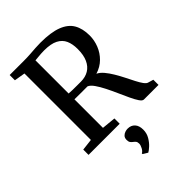

<svg xmlns="http://www.w3.org/2000/svg" viewBox="-287 -876 1271 1271"><g transform="rotate(-45 349.0 -240.0)"><path d="M38.5 0V-49.5L119.5 -59V-681L43 -694V-743H174.5Q208.5 -743 236.8 -745Q265 -747 289.8 -748.8Q314.5 -750.5 338 -750.5Q436 -750.5 494.2 -728Q552.5 -705.5 577.8 -661.8Q603 -618 603 -553.5Q603 -508.5 586 -465.8Q569 -423 536.2 -390.5Q503.5 -358 455 -343Q477.5 -332.5 497.8 -308.2Q518 -284 536.5 -253Q555 -222 571.5 -189.2Q588 -156.5 602.5 -128Q617 -99.5 630.5 -81Q644 -62.5 656 -59.5L693.5 -48.5V0H556.5Q544 0 529.5 -21.2Q515 -42.5 499 -76.8Q483 -111 465.5 -150.5Q448 -190 429.5 -226.8Q411 -263.5 392.2 -290.5Q373.5 -317.5 354.5 -325.5Q344 -325.5 326.5 -325.5Q309 -325.5 290.2 -325.5Q271.5 -325.5 255.8 -325.8Q240 -326 232.5 -326V-59L330 -49.5V0ZM346 -378.5Q387.5 -378.5 418.5 -397Q449.5 -415.5 466.5 -452.8Q483.5 -490 483.5 -547Q483.5 -593 468.8 -626.5Q454 -660 418.2 -678.5Q382.5 -697 319.5 -697Q305 -697 290 -696Q275 -695 260.5 -693.5Q246 -692 232.5 -691V-380.5Q246.5 -379 269.2 -378.8Q292 -378.5 313.8 -378.5Q335.5 -378.5 346 -378.5ZM413 138Q413 172 396.5 199.8Q380 227.5 360 245.5Q340 263.5 329 269H328L295.5 249.5L294.5 243Q308.5 236 318.5 217Q328.5 198 328.5 184.5Q328.5 169 321.8 161.2Q315 153.5 307.5 148Q299.5 142.5 293 133.8Q286.5 125 286.5 108.5Q286.5 89.5 296.5 79Q306.5 68.5 319.8 64.2Q333 60 342 60H344.5Q375.5 60 394.2 80.2Q413 100.5 413 138Z"/></g></svg>

Font: Merriweather 24pt Medium
Style: Regular
Weight: 500
Designer: Eben Sorkin
Foundry: Eben Sorkin
Version: Version 2.100